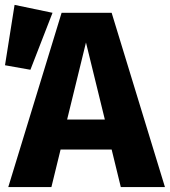

<svg xmlns="http://www.w3.org/2000/svg" viewBox="-45 -763 692 783"><path d="M410.3 -153.3H202.1L164.6 0H-11.3L206.2 -710.8H410.3L627.7 0H447.7ZM228.7 -275.4H382.6L305.6 -589.7ZM14.4 -743.1 169.2 -710.8 79 -478.5 -24.6 -496.9Z"/></svg>

Font: Fira Code
Style: Bold
Weight: 700
Monospace: yes
Designer: Carrois Corporate, Edenspiekermann AG, Nikita Prokopov
Foundry: Carrois Corporate, Edenspiekermann AG, Nikita Prokopov
Version: Version 6.000; ttfautohint (v1.8.2) -l 8 -r 50 -G 200 -x 14 